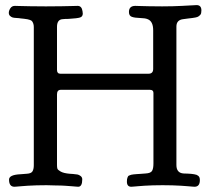

<svg xmlns="http://www.w3.org/2000/svg" viewBox="-20 -709 802 735"><path d="M195.3 1Q176.8 0 158.2 0Q139.6 0 120.1 0.5Q100.6 1 86.4 2Q72.3 2.9 61 3.9Q49.8 4.9 43 5.4Q36.1 5.9 35.2 5.9Q14.6 5.9 14.6 -21.5Q14.6 -40 58.6 -42Q73.2 -43 83 -43.9Q99.6 -44.9 104.5 -53.2Q109.4 -61.5 109.4 -76.2V-605.5Q109.4 -613.3 107.4 -618.7Q105.5 -624 103 -627.4Q100.6 -630.9 94.2 -632.8Q87.9 -634.8 85 -635.3Q82 -635.7 71.8 -637.2Q61.5 -638.7 57.6 -638.7Q54.7 -639.6 43.9 -640.1Q33.2 -640.6 28.3 -642.1Q23.4 -643.6 18.6 -647.9Q13.7 -652.3 13.7 -660.2Q13.7 -668 19.5 -677.2Q25.4 -686.5 37.1 -686.5Q40 -686.5 55.2 -686Q70.3 -685.5 96.7 -685.1Q123 -684.6 154.3 -684.6H157.2Q189.5 -684.6 216.3 -685.1Q243.2 -685.5 258.8 -686Q274.4 -686.5 277.3 -686.5Q293 -686.5 295.9 -666Q295.9 -664.1 296.4 -661.1Q296.9 -658.2 296.9 -657.2Q296.9 -645.5 286.6 -642.1Q276.4 -638.7 242.2 -636.7Q228.5 -636.7 220.7 -635.7Q198.2 -634.8 198.2 -606.4V-441.4Q198.2 -426.8 210.9 -426.8H548.8Q566.4 -426.8 566.4 -445.3V-592.8Q566.4 -627.9 544.9 -635.7Q536.1 -639.6 516.1 -640.1Q496.1 -640.6 484.9 -644.5Q473.6 -648.4 473.6 -663.1Q473.6 -686.5 498 -686.5Q501 -686.5 514.2 -686Q527.3 -685.5 550.3 -685.1Q573.2 -684.6 600.6 -684.6Q620.1 -684.6 640.6 -685.1Q661.1 -685.5 676.8 -686.5Q692.4 -687.5 704.6 -688Q716.8 -688.5 724.1 -689Q731.4 -689.5 732.4 -689.5Q751 -689.5 751 -668.9Q751 -663.1 750 -658.7Q749 -654.3 745.6 -650.9Q742.2 -647.5 738.8 -645.5Q735.4 -643.6 728.5 -642.1Q721.7 -640.6 716.3 -640.1Q710.9 -639.6 700.2 -638.2Q689.5 -636.7 681.6 -635.7Q655.3 -632.8 655.3 -607.4V-82V-77.1Q655.3 -46.9 682.6 -44.9Q688.5 -44.9 697.8 -44.4Q707 -43.9 711.9 -43.5Q716.8 -43 723.1 -42Q729.5 -41 732.9 -39.6Q736.3 -38.1 739.3 -35.6Q742.2 -33.2 743.7 -29.3Q745.1 -25.4 745.1 -19.5Q745.1 5.9 724.6 5.9Q723.6 5.9 716.8 5.4Q710 4.9 698.7 3.9Q687.5 2.9 672.9 2Q658.2 1 639.6 0.5Q621.1 0 602.5 0Q584 0 565.4 0.5Q546.9 1 532.7 2Q518.6 2.9 507.8 3.9Q497.1 4.9 490.2 5.4Q483.4 5.9 482.4 5.9Q465.8 5.9 465.8 -13.7Q465.8 -19.5 466.3 -22.9Q466.8 -26.4 468.3 -29.8Q469.7 -33.2 470.7 -34.7Q471.7 -36.1 475.6 -37.6Q479.5 -39.1 482.4 -40Q485.4 -41 491.7 -41.5Q498 -42 503.4 -42.5Q508.8 -43 519 -43.5Q529.3 -43.9 537.1 -44.9Q556.6 -45.9 562 -54.7Q567.4 -63.5 567.4 -83V-353.5Q567.4 -365.2 553.7 -365.2H212.9Q198.2 -365.2 198.2 -347.7V-77.1Q198.2 -68.4 199.7 -63.5Q201.2 -58.6 212.4 -52.2Q223.6 -45.9 246.1 -43.9Q248 -43.9 259.3 -43Q270.5 -42 276.4 -41Q282.2 -40 288.6 -35.2Q294.9 -30.3 294.9 -22.5Q294.9 5.9 279.3 5.9Q278.3 5.9 272 5.4Q265.6 4.9 253.9 3.9Q242.2 2.9 228 2Q213.9 1 195.3 1Z"/></svg>

Font: Goudy Bookletter 1911
Style: Regular
Weight: 400
Version: Version 2010.07.03